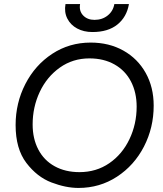

<svg xmlns="http://www.w3.org/2000/svg" viewBox="-20 -919 804 947"><path d="M57 -302Q57 -411 105 -504.5Q153 -598 237.5 -653.5Q322 -709 427 -709Q518 -709 588.5 -669.5Q659 -630 698.5 -559.5Q738 -489 738 -398Q738 -289 690 -196Q642 -103 557 -47.5Q472 8 367 8Q305 8 234 -19Q163 -46 110 -115.5Q57 -185 57 -302ZM654 -393Q654 -463 626 -517Q598 -571 545 -601Q492 -631 421 -631Q339 -631 275 -585.5Q211 -540 176 -465.5Q141 -391 141 -305Q141 -235 169 -181.5Q197 -128 249.5 -99Q302 -70 372 -70Q455 -70 519 -114Q583 -158 618.5 -232.5Q654 -307 654 -393ZM303 -899H375Q369 -865 390 -843Q411 -821 446 -821Q484 -821 511 -842.5Q538 -864 544 -899H616Q605 -835 559 -798Q513 -761 436 -761Q393 -761 360.5 -778.5Q328 -796 312 -827.5Q296 -859 303 -899Z"/></svg>

Font: Fixel Italic Variable 20240409 Display Thin
Style: Italic
Weight: 100
Italic angle: -10°
Designer: AlfaBravo + MacPaw
Foundry: Kyrylo Tkachov, Marchela Mozhyna, Serhii Makarenko, Maria Weinstein, Zakhar Kryvoshyya
Version: Version 1.211;Glyphs 3.2 (3225)